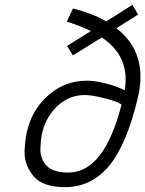

<svg xmlns="http://www.w3.org/2000/svg" viewBox="-20 -761 598 790"><path d="M558 -445C558 -527 525 -593.7 459 -645L548 -701L525 -741L417 -673C378.3 -695.7 332.7 -713.3 280 -726L255 -672C297 -658.7 330 -645.7 354 -633L256 -572L280 -533L399 -607C464.3 -563 497 -505.3 497 -434C497 -420 495.7 -405.3 493 -390L470 -400C454.7 -406.7 434.2 -413.2 408.5 -419.5C382.8 -425.8 359.3 -429 338 -429C270 -429 211.5 -403.8 162.5 -353.5C113.5 -303.2 86.7 -237.3 82 -156C81.3 -149.3 81 -142.7 81 -136C81 -98 93.7 -64.3 119 -35C144.3 -5.7 187 9 247 9C319.7 9 380.2 -20 428.5 -78C476.8 -136 516.3 -229.3 547 -358C554.3 -388.7 558 -417.7 558 -445ZM329 -370C349 -370 376.5 -365.5 411.5 -356.5C446.5 -347.5 469.3 -339 480 -331C432.7 -144.3 359.7 -51 261 -51C219.7 -51 190.2 -60.2 172.5 -78.5C154.8 -96.8 146 -120 146 -148C146 -152 146.3 -156 147 -160C148.3 -219.3 166.5 -269.2 201.5 -309.5C236.5 -349.8 279 -370 329 -370Z"/></svg>

Font: Titillium Web
Style: Light Italic
Weight: 300
Italic angle: -13°
Version: Version 1.001;PS 57.000;hotconv 1.0.70;makeotf.lib2.5.55311